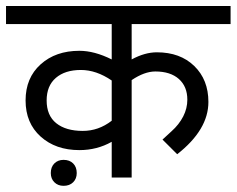

<svg xmlns="http://www.w3.org/2000/svg" viewBox="-50 -590 786 638"><path d="M0 0ZM118.8 -15Q118.8 -35 130.6 -46.9Q142.5 -58.8 161.2 -58.8Q181.2 -58.8 193.1 -46.9Q205 -35 205 -15Q205 3.8 193.1 15.6Q181.2 27.5 161.2 27.5Q142.5 27.5 130.6 15.6Q118.8 3.8 118.8 -15ZM387.5 -392.5Q431.2 -416.2 471.2 -416.2Q548.8 -416.2 595.6 -370.6Q642.5 -325 642.5 -251.2Q642.5 -158.8 538.8 -77.5L490 -126.2Q495 -131.2 520 -153.8Q545 -176.2 558.8 -203.1Q572.5 -230 572.5 -258.8Q572.5 -302.5 544.4 -327.5Q516.2 -352.5 466.2 -352.5Q430 -352.5 387.5 -323.8V0H321.2V-118.8Q272.5 -91.2 213.8 -91.2Q135 -91.2 85 -136.2Q35 -181.2 35 -256.2Q35 -331.2 85 -376.2Q135 -421.2 213.8 -421.2Q263.8 -421.2 321.2 -392.5V-510H-30V-570H716.2V-510H387.5ZM321.2 -188.8V-322.5Q270 -357.5 218.8 -357.5Q166.2 -357.5 135.6 -331.2Q105 -305 105 -256.2Q105 -206.2 136.9 -180.6Q168.8 -155 225 -155Q277.5 -155 321.2 -188.8Z"/></svg>

Font: Cambay
Style: Regular
Weight: 400
Designer: Pooja Saxena
Foundry: Pooja Saxena
Version: Version 1.181;PS 001.181;hotconv 1.0.70;makeotf.lib2.5.58329